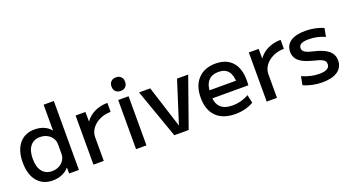

<svg xmlns="http://www.w3.org/2000/svg" viewBox="-52 -1320 3478 1910"><g transform="rotate(-20 1687.0 -365.0)"><path d="M261 10Q157 10 98 -61.5Q39 -133 39 -260Q39 -387 98 -458.5Q157 -530 261 -530Q314 -530 357.5 -511.5Q401 -493 429 -458H431V-730H539V0H436L435 -62H433Q405 -28 359.5 -9Q314 10 261 10ZM285 -80Q328 -80 360.5 -97Q393 -114 412 -144Q431 -174 431 -211V-309Q431 -347 412 -376.5Q393 -406 360.5 -423Q328 -440 286 -440Q219 -440 182 -393.5Q145 -347 145 -260Q145 -174 182 -127Q219 -80 285 -80Z M693 0V-520H797L798 -420H800Q825 -455 860.5 -479.5Q896 -504 940.5 -517Q985 -530 1033 -530V-435Q969 -435 916.5 -410Q864 -385 833 -343Q802 -301 802 -250V0Z M1144 0V-520H1254V0ZM1199 -596Q1166 -596 1146.5 -615.5Q1127 -635 1127 -668Q1127 -701 1146.5 -720.5Q1166 -740 1199 -740Q1232 -740 1251.5 -720.5Q1271 -701 1271 -668Q1271 -635 1251.5 -615.5Q1232 -596 1199 -596Z M1549 0 1365 -520H1483L1624 -78H1626L1767 -520H1885L1701 0Z M2194 10Q2064 10 1993.5 -60Q1923 -130 1923 -260Q1923 -386 1990.5 -458Q2058 -530 2176 -530Q2290 -530 2351.5 -462Q2413 -394 2413 -269Q2413 -256 2412.5 -240Q2412 -224 2411 -215H1983V-300H2329L2312 -274Q2312 -359 2278 -400.5Q2244 -442 2176 -442Q2104 -442 2066.5 -398Q2029 -354 2029 -270V-240Q2029 -161 2071 -120.5Q2113 -80 2195 -80Q2242 -80 2287 -92Q2332 -104 2369 -126L2388 -39Q2350 -16 2300 -3Q2250 10 2194 10Z M2527 0V-520H2631L2632 -420H2634Q2659 -455 2694.5 -479.5Q2730 -504 2774.5 -517Q2819 -530 2867 -530V-435Q2803 -435 2750.5 -410Q2698 -385 2667 -343Q2636 -301 2636 -250V0Z M3116 10Q3062 10 3010.5 -1Q2959 -12 2917 -32L2934 -121Q2980 -101 3025 -90.5Q3070 -80 3115 -80Q3170 -80 3197.5 -96Q3225 -112 3225 -144Q3225 -164 3215 -177Q3205 -190 3180.5 -200.5Q3156 -211 3112 -221Q3043 -238 2999.5 -260Q2956 -282 2935.5 -312.5Q2915 -343 2915 -384Q2915 -455 2969.5 -492.5Q3024 -530 3126 -530Q3177 -530 3226 -520.5Q3275 -511 3318 -491L3301 -403Q3260 -422 3217 -431Q3174 -440 3130 -440Q3077 -440 3051 -426Q3025 -412 3025 -383Q3025 -366 3035.5 -353Q3046 -340 3070 -330Q3094 -320 3134 -311Q3187 -299 3225 -283Q3263 -267 3287 -246.5Q3311 -226 3323 -200.5Q3335 -175 3335 -143Q3335 -70 3277.5 -30Q3220 10 3116 10Z"/></g></svg>

Font: M PLUS 2 Medium
Style: Regular
Weight: 500
Designer: Coji Morishita
Foundry: UNDERFOREST DESIGN
Version: Version 1.001